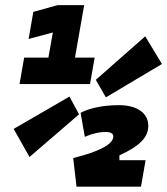

<svg xmlns="http://www.w3.org/2000/svg" viewBox="-20 -713 639 734"><path d="M272.5 0.5H519L536.6 -100.6H436.5V-119.1C513.7 -154.3 546.9 -188 546.9 -231.9C546.9 -280.3 504.4 -311 435.1 -311C377 -311 324.2 -300.8 288.1 -281.7L304.2 -189.9C331.5 -202.1 359.4 -208.5 382.3 -208.5C402.8 -208.5 413.1 -203.1 413.1 -191.4C413.1 -162.1 361.3 -133.8 259.8 -108.9ZM54.7 -391.6H324.2L341.8 -492.7H266.6L301.8 -693.4H200.2L107.4 -667.5L89.4 -564L182.1 -588.9L165 -492.7H72.3ZM384.8 -340.8 599.1 -468.3 535.2 -574.2 346.2 -407.7ZM92.8 -112.8 282.2 -275.9 245.6 -343.8 32.2 -220.2Z"/></svg>

Font: Cascadia Code NF
Style: Bold Italic
Weight: 700
Italic angle: -10°
Monospace: yes
Designer: Aaron Bell
Foundry: Saja Typeworks
Version: Version 2404.023